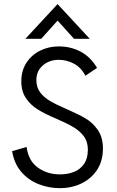

<svg xmlns="http://www.w3.org/2000/svg" viewBox="-20 -932 582 959"><path d="M278.8 7.8Q222.7 7.8 171.6 -12.7Q120.6 -33.2 85.7 -74.2Q50.8 -115.2 40.5 -176.8L112.8 -198.2Q122.1 -128.4 169.4 -94.7Q216.8 -61 279.3 -61Q319.8 -61 351.3 -74.2Q382.8 -87.4 400.9 -114.7Q418.9 -142.1 418.9 -184.6Q418.9 -224.6 397.9 -252.4Q378.9 -277.3 347.7 -296.4Q316.4 -315.4 262.7 -338.4Q203.6 -363.3 168.2 -385.5Q132.8 -407.7 110.8 -439.9Q86.4 -474.6 86.4 -525.4Q86.4 -579.6 112.3 -618.9Q138.2 -658.2 180.7 -679.2Q223.1 -700.2 273.4 -700.2Q333 -700.2 382.3 -674.3Q431.6 -648.4 464.8 -592.8L406.7 -553.7Q385.3 -594.7 349.4 -614Q313.5 -633.3 272.5 -633.3Q243.2 -633.3 217.8 -621.1Q192.4 -608.9 177 -586.2Q161.6 -563.5 161.6 -532.2Q161.6 -495.1 181.6 -469.2Q200.2 -445.3 230.2 -427.5Q260.3 -409.7 311.5 -387.7Q371.1 -361.8 407.2 -340.6Q443.4 -319.3 468.8 -282.5Q494.1 -245.6 494.1 -190.4Q494.1 -128.4 465.1 -84Q436 -39.6 387.2 -15.9Q338.4 7.8 278.8 7.8ZM428.2 -738.3H349.6L267.6 -829.1L186 -738.3H106.9L267.6 -911.6Z"/></svg>

Font: Acari Sans
Style: Regular
Weight: 400
Designer: Alfredo Marco Pradil and Stefan Peev
Foundry: Hanken Design Co.
Version: Version 1.045;February 4, 2021;FontCreator 13.0.0.2655 64-bi